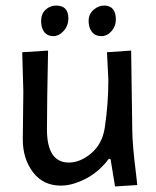

<svg xmlns="http://www.w3.org/2000/svg" viewBox="-20 -663 562 691"><path d="M62 -161 64 -334 60 -475 153 -481Q149 -289 149 -197Q149 -78 228 -78Q269 -78 308.5 -111.5Q348 -145 357 -203Q370 -289 370 -376L365 -475L452 -481Q456 -236 456 -198Q456 -143 470 -34L474 3L394 8L378 -90L372 -92Q326 -30 257 -6Q228 5 199 5Q135 5 98.5 -43.5Q62 -92 62 -161ZM344.5 -533Q323 -533 311 -548Q299 -563 299 -587.5Q299 -612 316.5 -627.5Q334 -643 355 -643Q376 -643 386.5 -630Q397 -617 397 -593Q397 -569 381.5 -551Q366 -533 344.5 -533ZM182 -643Q226 -643 226 -597Q226 -570 209 -551.5Q192 -533 171.5 -533Q151 -533 139.5 -547.5Q128 -562 128 -587.5Q128 -613 144 -628Q160 -643 182 -643Z"/></svg>

Font: Fresca
Style: Regular
Weight: 400
Designer: Iván Moreno
Foundry: Fontstage
Version: Version 1.001